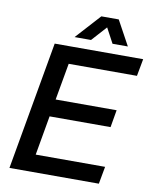

<svg xmlns="http://www.w3.org/2000/svg" viewBox="-94 -940 809 1011"><g transform="rotate(10 310.5 -435.0)"><path d="M27 0 148 -686H621L604 -594H239L204 -397H530L514 -304H188L151 -93H522L505 0ZM245 -738 365 -870H458L530 -738H448L388 -850H434L333 -738Z"/></g></svg>

Font: Archivo SemiCondensed Medium
Style: Italic
Weight: 500
Width: 4
Italic angle: -10°
Designer: Hector Gatti
Foundry: Omnibus-Type
Version: Version 2.001